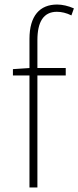

<svg xmlns="http://www.w3.org/2000/svg" viewBox="-20 -827 346 847"><path d="M306 -790C281 -801 255 -807 232 -807C156 -807 110 -758 110 -655V-527L37 -522V-494H110V0H145V-494H270V-527H145V-650C145 -729 171 -775 231 -775C251 -775 273 -770 295 -759Z"/></svg>

Font: Source Han Sans CN ExtraLight
Style: Regular
Weight: 250
Designer: Ryoko NISHIZUKA (kana & ideographs); Paul D. Hunt (Latin, Greek & Cyrillic); Wenlong ZHANG (bopomofo); Sandoll Communica
Foundry: Adobe Systems Incorporated
Version: Version 1.004;PS 1.004;hotconv 16.6.51;makeotf.lib2.5.65220